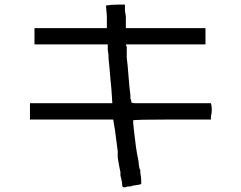

<svg xmlns="http://www.w3.org/2000/svg" viewBox="-20 -766 1040 829"><path d="M488.3 -746.1H519.5V-718.8Q523.4 -699.2 523.4 -691.4V-644.5H867.2V-574.2H523.4L527.3 -562.5Q527.3 -558.6 527.3 -543V-527.3V-515.6Q531.2 -488.3 535.2 -433.6Q539.1 -382.8 543 -355.5Q543 -347.7 543 -339.8L546.9 -332Q543 -320.3 562.5 -320.3Q578.1 -320.3 718.8 -320.3H890.6Q898.4 -296.9 890.6 -261.7V-250H722.7Q554.7 -250 554.7 -246.1Q554.7 -226.6 566.4 -136.7Q570.3 -105.5 578.1 -70.3Q578.1 -58.6 582 -39.1L585.9 -31.2V-19.5Q589.8 0 589.8 15.6Q589.8 27.3 589.8 27.3Q589.8 31.2 554.7 35.2L543 39.1H531.2Q519.5 43 519.5 43Q507.8 43 507.8 35.2Q507.8 23.4 503.9 7.8L500 -7.8V-23.4Q496.1 -39.1 492.2 -62.5L488.3 -85.9V-113.3Q480.5 -175.8 476.6 -203.1L468.8 -250H109.4V-320.3H464.8V-324.2Q464.8 -328.1 460.9 -382.8Q457 -418 453.1 -468.8L449.2 -507.8Q449.2 -531.2 445.3 -550.8V-574.2H128.9V-644.5H441.4V-695.3L437.5 -742.2Q460.9 -746.1 488.3 -746.1Z"/></svg>

Font: 和音 by 宁静之雨，公众号njzyshare
Style: Regular
Weight: 400
Designer: Steve Matteson
Foundry: Ascender Corporation
Version: Version 6.00;June 8, 2018;FontCreator 11.0.0.2388 32-bit